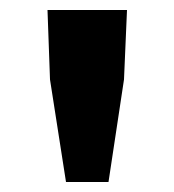

<svg xmlns="http://www.w3.org/2000/svg" viewBox="-20 -705 349 384"><path d="M112 -341 80 -546 75 -685H234L228 -546L197 -341Z"/></svg>

Font: Mada ExtraBold
Style: Regular
Weight: 800
Designer: Khaled Hosny
Version: Version 1.5